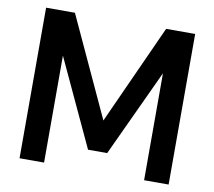

<svg xmlns="http://www.w3.org/2000/svg" viewBox="-78 -790 982 879"><g transform="rotate(10 413.5 -350.0)"><path d="M67 0V-700H201L415 -237L625 -700H760V0H646V-497L458 -93H369L181 -497V0Z"/></g></svg>

Font: Rethink Sans SemiBold
Style: Regular
Weight: 600
Designer: The Rethink Sans project authors (Hans Thiessen). DM Sans designed by Colophon Foundry.
Foundry: Rethink Communications LLC
Version: Version 1.001